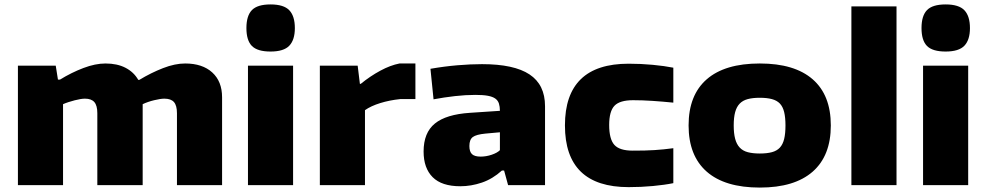

<svg xmlns="http://www.w3.org/2000/svg" viewBox="-20 -837 4457 868"><path d="M61 -540H232L242 -477H251Q303 -509 357 -529.5Q411 -550 457 -550Q510 -550 547.5 -530.5Q585 -511 605 -476H610Q663 -508 717 -529Q771 -550 817 -550Q895 -550 939.5 -509.5Q984 -469 984 -397V0H780V-325Q780 -360 766.5 -375.5Q753 -391 723 -391Q706 -391 677 -384Q648 -377 625 -366V0H420V-325Q420 -360 406.5 -375.5Q393 -391 364 -391Q355 -391 343 -389Q331 -387 317.5 -383.5Q304 -380 290 -375.5Q276 -371 265 -366V0H61Z M1203 -604Q1144 -604 1119 -629Q1094 -654 1094 -710Q1094 -766 1119 -791.5Q1144 -817 1203 -817Q1263 -817 1288 -790.5Q1313 -764 1313 -710Q1313 -657 1288 -630.5Q1263 -604 1203 -604ZM1101 -540H1305V0H1101Z M1426 -540H1597L1607 -458H1611Q1654 -493 1699.5 -517.5Q1745 -542 1786 -550H1858V-389H1789Q1741 -384 1699 -371Q1657 -358 1630 -339V0H1426Z M2061 5Q1977 5 1936 -36Q1895 -77 1895 -152Q1895 -237 1946 -278.5Q1997 -320 2105 -327L2240 -336Q2240 -355 2235.5 -369Q2231 -383 2219 -391.5Q2207 -400 2185.5 -404Q2164 -408 2129 -408Q2085 -408 2036.5 -402.5Q1988 -397 1940 -388L1926 -526Q1989 -537 2048.5 -542Q2108 -547 2159 -547Q2304 -547 2374 -500.5Q2444 -454 2444 -357V0H2277L2259 -66H2249Q2207 -28 2158.5 -11.5Q2110 5 2061 5ZM2153 -129Q2178 -129 2203 -137.5Q2228 -146 2240 -158V-239L2174 -233Q2133 -229 2117.5 -217.5Q2102 -206 2102 -177Q2102 -151 2114 -140Q2126 -129 2153 -129Z M2822 9Q2534 9 2534 -270Q2534 -549 2822 -549Q2877 -549 2930.5 -544Q2984 -539 3024 -531V-373Q2974 -378 2929 -381Q2884 -384 2842 -384Q2782 -384 2758 -359Q2734 -334 2734 -272Q2734 -208 2757.5 -182Q2781 -156 2840 -156Q2869 -156 2893.5 -156.5Q2918 -157 2939.5 -158.5Q2961 -160 2981.5 -162Q3002 -164 3024 -167V-9Q2985 -1 2931.5 4Q2878 9 2822 9Z M3415 11Q3257 11 3175 -61Q3093 -133 3093 -270Q3093 -407 3175 -478.5Q3257 -550 3415 -550Q3572 -550 3654 -478.5Q3736 -407 3736 -270Q3736 -133 3654 -61Q3572 11 3415 11ZM3415 -143Q3447 -143 3469.5 -149Q3492 -155 3505.5 -169.5Q3519 -184 3525 -208.5Q3531 -233 3531 -270Q3531 -306 3525 -330.5Q3519 -355 3505.5 -369Q3492 -383 3469.5 -389Q3447 -395 3415 -395Q3383 -395 3360.5 -389Q3338 -383 3324 -368.5Q3310 -354 3303.5 -330Q3297 -306 3297 -270Q3297 -234 3303.5 -209.5Q3310 -185 3324 -170Q3338 -155 3360.5 -149Q3383 -143 3415 -143Z M3829 -808H4033V0H3829Z M4255 -604Q4196 -604 4171 -629Q4146 -654 4146 -710Q4146 -766 4171 -791.5Q4196 -817 4255 -817Q4315 -817 4340 -790.5Q4365 -764 4365 -710Q4365 -657 4340 -630.5Q4315 -604 4255 -604ZM4153 -540H4357V0H4153Z"/></svg>

Font: Encode Sans Wide
Style: ExtraBold
Weight: 800
Designer: Pablo Impallari, Andres Torresi
Foundry: Pablo Impallari, Andres Torresi
Version: Version 1.000; ttfautohint (v1.00) -l 8 -r 50 -G 200 -x 14 -